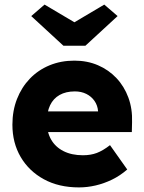

<svg xmlns="http://www.w3.org/2000/svg" viewBox="-20 -806 626 836"><path d="M34 -263Q34 -324 54 -375Q74 -426 110 -463.5Q146 -501 195.5 -521.5Q245 -542 304 -542Q360 -542 406.5 -522Q453 -502 487 -466Q521 -430 539 -381Q557 -332 555 -274L554 -231H131L108 -321H424L407 -302V-322Q405 -347 391.5 -366.5Q378 -386 356 -397Q334 -408 306 -408Q267 -408 239.5 -392.5Q212 -377 198 -347.5Q184 -318 184 -275Q184 -231 202.5 -198.5Q221 -166 256.5 -148Q292 -130 341 -130Q375 -130 401.5 -140Q428 -150 459 -174L534 -68Q503 -41 468 -24Q433 -7 396.5 1.5Q360 10 324 10Q236 10 171 -25.5Q106 -61 70 -122.5Q34 -184 34 -263ZM256 -607 116 -736 174 -786 304 -709 434 -786 492 -736 352 -607Z"/></svg>

Font: Mach
Style: Bold
Weight: 700
Version: Version 1.002